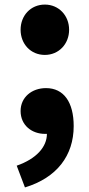

<svg xmlns="http://www.w3.org/2000/svg" viewBox="-20 -592 391 839"><path d="M176 -352C237 -352 282 -400 282 -462C282 -524 237 -572 176 -572C114 -572 70 -524 70 -462C70 -400 114 -352 176 -352ZM89 227C228 185 302 88 302 -41C302 -145 259 -207 181 -207C119 -207 70 -167 70 -107C70 -43 121 -7 176 -7H185C185 50 139 102 53 132Z"/></svg>

Font: Noto Sans KR Black
Style: Regular
Weight: 900
Designer: Ryoko NISHIZUKA 西塚涼子 (kana, bopomofo & ideographs); Paul D. Hunt (Latin, Greek & Cyrillic); Sandoll Communications 산돌커뮤니
Foundry: Adobe
Version: Version 2.004;hotconv 1.0.118;makeotfexe 2.5.65603